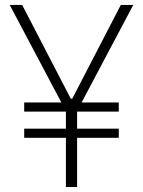

<svg xmlns="http://www.w3.org/2000/svg" viewBox="-20 -747 571 767"><path d="M68.5 -727.3H18.8L225.1 -337.7H76.7V-301.1H243.3V-233H76.7V-196.4H243.3V0H288V-196.4H454.5V-233H288V-301.1H454.5V-337.7H306.1L512.4 -727.3H462.7L268.5 -352.6H262.8Z"/></svg>

Font: Karasuma Gothic
Style: Thin
Weight: 200
Designer: Rasmus Andersson / Ryoko Ishizuka
Foundry: rsms
Version: Version 1.00